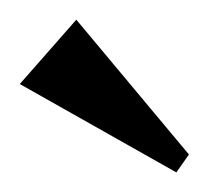

<svg xmlns="http://www.w3.org/2000/svg" viewBox="-20 -912 211 194"><path d="M0 -827.1 57.1 -892.1 170.9 -755.9 158.2 -737.8Z"/></svg>

Font: Redressed
Style: Regular
Weight: 400
Designer: Astigmatic (AOETI)
Foundry: Astigmatic (AOETI)
Version: Version 1.001